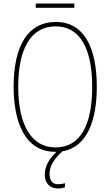

<svg xmlns="http://www.w3.org/2000/svg" viewBox="-20 -848 624 1085"><path d="M400 -828H182V-804H400ZM260 134C260 88 287 49 333 7C477 -18 527 -175 527 -358C527 -576 457 -724 295 -724C141 -724 57 -594 57 -358C57 -164 118 10 293 10C295 10 297 10 299 10C256 51 233 94 233 138C233 189 263 217 308 217C324 217 338 214 347 210V187C340 190 323 193 309 193C276 193 260 173 260 134ZM83 -358C83 -569 152 -699 295 -699C430 -699 501 -576 501 -358C501 -141 434 -15 293 -15C155 -15 83 -146 83 -358Z"/></svg>

Font: Noto Sans Condensed Thin
Style: Regular
Weight: 100
Width: 3
Designer: Monotype Design Team
Foundry: Monotype Imaging Inc.
Version: Version 2.013